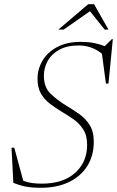

<svg xmlns="http://www.w3.org/2000/svg" viewBox="-20 -878 554 908"><path d="M423.5 -208Q423.5 -141.5 392.5 -92.5Q361.5 -43.5 305.5 -16.8Q249.5 10 174.5 10Q132 10 103.5 4.8Q75 -0.5 43 -13.5L34.5 -179.5H47.5L90 -23Q111 -15 133 -12.2Q155 -9.5 177.5 -9.5Q278 -9.5 335 -60.2Q392 -111 392 -192.5Q392 -237.5 373.5 -266.2Q355 -295 326.8 -314.5Q298.5 -334 269 -351.5Q240 -369 214.5 -388.8Q189 -408.5 173.2 -436.2Q157.5 -464 157.5 -505.5Q157.5 -551 180.8 -590.8Q204 -630.5 249.8 -655.2Q295.5 -680 362 -680Q396 -680 423.8 -674.8Q451.5 -669.5 475 -659.5L509 -693H513.5L493 -482.5H481L462 -624Q434 -646 407 -654.5Q380 -663 353 -663Q297.5 -663 260.8 -643Q224 -623 205.8 -590.2Q187.5 -557.5 187.5 -520Q187.5 -466 217.8 -436.2Q248 -406.5 292.5 -379Q322.5 -361 352.8 -340Q383 -319 403.2 -288Q423.5 -257 423.5 -208ZM256 -738 397 -858H425L493 -738H475L405.5 -825L281 -738Z"/></svg>

Font: Newsreader Text ExtraLight
Style: Italic
Weight: 275
Italic angle: -17°
Designer: Hugues Gentile
Foundry: Production Type
Version: Version 1.001